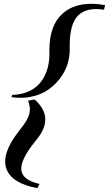

<svg xmlns="http://www.w3.org/2000/svg" viewBox="-20 -770 571 1006"><path d="M43.9 -272.9Q85.4 -273.9 118.7 -286.4Q151.9 -298.8 174.1 -319.1Q196.3 -339.4 210.9 -366.9Q225.6 -394.5 232.2 -424.3Q238.8 -454.1 238.8 -486.8V-507.8Q238.8 -644.5 316.7 -706.1Q394.5 -767.6 530.8 -743.2L524.9 -719.2Q432.1 -732.9 388.7 -688.2Q345.2 -643.6 345.2 -532.2V-505.9Q345.2 -467.3 332 -429Q318.8 -390.6 292.5 -356.7Q266.1 -322.8 230.2 -298.3Q194.3 -273.9 144.8 -263.4Q95.2 -252.9 40 -261.2ZM161.1 -249Q267.1 -155.3 172.9 -40L160.2 -23.9Q85.4 69.8 91.8 121.8Q98.1 173.8 187 193.8L175.8 215.8Q40 190.4 13.2 113.3Q-13.7 36.1 78.1 -82L92.8 -101.1Q126.5 -143.6 134 -175Q141.6 -206.5 127 -242.2Z"/></svg>

Font: Redaction
Style: Italic
Weight: 400
Designer: Jeremy Mickel / Forest Young
Foundry: MCKL
Version: Version 2.001;hotconv 1.0.113;makeotfexe 2.5.65598 DEVELOPME